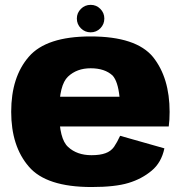

<svg xmlns="http://www.w3.org/2000/svg" viewBox="-20 -746 738 772"><path d="M348 6V-122Q289.5 -122 254 -155Q218 -187 218 -296Q218 -404.5 253.5 -438Q289 -471.5 344.5 -471.5Q401.5 -471.5 433 -442Q454 -418.5 460.5 -357H201V-237.5H658.5Q662 -263.5 662 -296Q662 -433 595.5 -516.5Q527.5 -599.5 344 -599.5Q166.5 -599.5 96 -518Q25 -436.5 25 -296.5Q25 -158 96 -76Q166 6 348 6ZM348 -122V6Q443.5 6 497 -10.5Q550 -26.5 589.5 -59.5Q629 -92 641 -149.5L463 -200Q451 -174 438.5 -155.5Q425.5 -137.5 404 -130Q382.5 -122 348 -122ZM344.5 -616Q367.5 -616 383.5 -632.2Q399.5 -648.5 399.5 -671.5Q399.5 -694 383.5 -710.2Q367.5 -726.5 344.5 -726.5Q321.5 -726.5 305.2 -710.2Q289 -694 289 -671.5Q289 -648.5 305.2 -632.2Q321.5 -616 344.5 -616Z"/></svg>

Font: Anybody Thin ExtraBold
Style: Regular
Weight: 800
Version: Version 1.113;gftools[0.9.25]